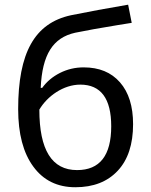

<svg xmlns="http://www.w3.org/2000/svg" viewBox="-20 -785 639 815"><path d="M57.1 -321.8C57.1 -217.3 78.6 -135.7 121.6 -77.6C164.1 -19.5 223.6 9.8 299.8 9.8C376.5 9.8 436.5 -13.7 480 -60.5C523.4 -106.9 544.9 -172.9 544.9 -257.8C544.9 -334 526.4 -393.1 489.3 -435.5C452.1 -478 400.9 -499 335 -499C299.3 -499 266.1 -491.2 234.9 -475.6C203.1 -459.5 178.2 -438.5 159.2 -412.1H152.8C159.2 -554.2 205.1 -625 298.8 -646C344.7 -655.3 405.3 -666.5 481 -678.7L539.1 -688L523.9 -765.1C434.6 -750 353.5 -734.9 280.8 -720.2C126.5 -686.5 57.1 -560.5 57.1 -321.8ZM307.1 -63C200.2 -63 147 -148.4 147 -319.8C180.7 -377 249.5 -425.8 320.8 -425.8C408.2 -425.8 452.1 -366.7 452.1 -249C452.1 -125 403.8 -63 307.1 -63Z"/></svg>

Font: Noto Reveo Sans
Style: Regular
Weight: 400
Designer: Monotype Design team
Foundry: Monotype Imaging Inc.
Version: Version 1.04